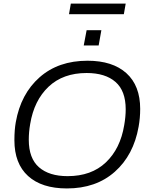

<svg xmlns="http://www.w3.org/2000/svg" viewBox="-20 -1036 831 1068"><path d="M363.8 -957 374 -1016.1H679.2L668.9 -957ZM445.8 -783.2 461.9 -868.2H543.9L528.8 -783.2ZM352.1 12.2Q212.4 12.2 136.2 -56.9Q60.1 -126 60.1 -255.9Q60.1 -314 67.9 -356.9Q95.7 -513.7 200.2 -606Q304.7 -698.2 466.8 -698.2Q606.4 -698.2 683.1 -628.9Q759.8 -559.6 759.8 -430.2Q759.8 -379.4 751 -331.1Q723.1 -173.3 618.7 -80.6Q514.2 12.2 352.1 12.2ZM356 -56.2Q488.3 -56.2 568.8 -132.6Q649.4 -209 670.9 -339.8Q679.2 -386.7 679.2 -428.2Q679.2 -530.8 622.3 -580.3Q565.4 -629.9 461.9 -629.9Q330.6 -629.9 250 -553.5Q169.4 -477.1 147.9 -346.2Q140.1 -301.8 140.1 -258.8Q140.1 -155.3 196.8 -105.7Q253.4 -56.2 356 -56.2Z"/></svg>

Font: Archivo Light
Style: Italic
Weight: 300
Italic angle: -10°
Designer: Hector Gatti
Foundry: Omnibus-Type
Version: Version 2.001